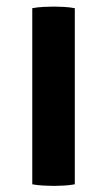

<svg xmlns="http://www.w3.org/2000/svg" viewBox="-20 -574 334 598"><path d="M80.5 -548.5Q96 -551.5 115.8 -552.5Q135.5 -553.5 148 -553.5Q161.5 -553.5 179.2 -552.5Q197 -551.5 213 -548.5V0Q197 3 179.2 4Q161.5 5 148 5Q135.5 5 115.8 4Q96 3 80.5 0Z"/></svg>

Font: Signika SC SemiBold
Style: Regular
Weight: 600
Designer: Anna Giedryś
Foundry: Anna Giedryś
Version: Version 2.000; ttfautohint (v1.8.3) -l 8 -r 50 -G 200 -x 9 -